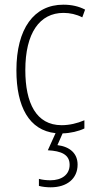

<svg xmlns="http://www.w3.org/2000/svg" viewBox="-20 -559 406 819"><path d="M311 143C311 97 280 67 225 60L247 10C281 9 315 1 340 -11V-46C310 -33 276 -25 243 -25C134 -25 88 -120 88 -260C88 -418 149 -504 251 -504C278 -504 306 -498 331 -485L343 -518C316 -532 286 -539 250 -539C125 -539 50 -437 50 -259C50 -104 104 -3 217 9L184 82C241 85 277 100 277 144C277 187 242 210 195 210C178 210 160 208 146 204V234C161 238 179 240 196 240C266 240 311 203 311 143Z"/></svg>

Font: Noto Sans Hebrew Condensed ExtraLight
Style: Regular
Weight: 200
Width: 3
Designer: Monotype Design Team
Foundry: Monotype Imaging Inc.
Version: Version 2.004